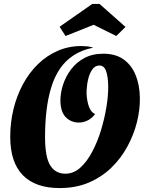

<svg xmlns="http://www.w3.org/2000/svg" viewBox="-20 -934 746 976"><path d="M283 22Q160 22 96 -43.5Q32 -109 32 -239Q32 -311 48.5 -379Q65 -447 96.5 -505.5Q128 -564 172.5 -607.5Q217 -651 273 -675.5Q329 -700 394 -700Q408 -700 422 -698.5Q436 -697 451 -693V-691Q396 -680 354.5 -653Q313 -626 285 -585Q257 -544 240.5 -490Q224 -436 216.5 -372.5Q209 -309 209 -238Q209 -135 235.5 -93Q262 -51 312 -51Q354 -51 388 -81.5Q422 -112 449 -163Q476 -214 494 -274Q512 -334 521.5 -393Q531 -452 530 -499Q529 -546 519 -573.5Q509 -601 485 -601Q463 -601 448.5 -580Q434 -559 427 -526.5Q420 -494 420 -458Q422 -420 432 -392Q442 -364 463 -354Q448 -333 426 -322Q404 -311 381 -311Q342 -311 315 -337.5Q288 -364 287 -422Q287 -462 300.5 -503.5Q314 -545 341 -581Q368 -617 409 -639Q450 -661 505 -661Q567 -661 607.5 -632.5Q648 -604 669 -553.5Q690 -503 691 -437Q692 -376 676 -312.5Q660 -249 627.5 -189Q595 -129 546 -81.5Q497 -34 431.5 -6Q366 22 283 22ZM313 -751 283 -798 449 -914H486L618 -797L571 -751L456 -808Z"/></svg>

Font: Sansita Swashed Light
Style: Bold
Weight: 700
Version: Version 1.003